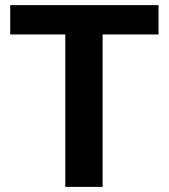

<svg xmlns="http://www.w3.org/2000/svg" viewBox="-20 -731 660 751"><path d="M600.1 -710.9V-596.2H381.3V0H235.4V-596.2H20V-710.9Z"/></svg>

Font: Vazirmatn RD FD
Style: Bold
Weight: 700
Designer: Saber Rastikerdar
Foundry: Saber Rastikerdar
Version: Version 33.003